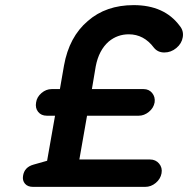

<svg xmlns="http://www.w3.org/2000/svg" viewBox="-20 -730 735 750"><path d="M70 -43Q75 -77 111 -87L164 -102L195 -278H163Q141 -278 129 -293Q117 -308 121 -330Q124 -351 142 -366.5Q160 -382 182 -382H214L230 -474Q250 -586 323 -648Q394 -710 502 -710Q622 -710 682 -629Q698 -610 694 -585Q690 -560 669 -542.5Q648 -525 622 -525Q596 -525 581 -544Q542 -596 483 -596Q439 -596 405 -568Q366 -534 354 -471L339 -382H541Q562 -382 574.5 -366.5Q587 -351 584 -330Q580 -308 561.5 -293Q543 -278 522 -278H320L290 -107H566Q588 -107 601.5 -91Q615 -75 611 -53Q607 -31 588.5 -15.5Q570 0 547 0H109Q88 0 77.5 -12.5Q67 -25 70 -43Z"/></svg>

Font: Quicksand
Style: Bold Italic
Weight: 700
Italic angle: -12°
Designer: Andrew Paglinawan
Foundry: Andrew Paglinawan
Version: 1.002